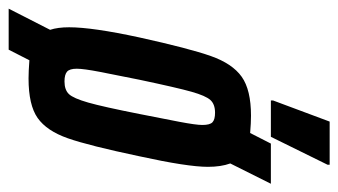

<svg xmlns="http://www.w3.org/2000/svg" viewBox="-230 -552 799 454"><g transform="rotate(90 170.0 -324.5)"><path d="M329 -469Q337 -447 337 -416Q337 -368 312 -254Q287 -135 269.5 -85Q252 -35 221.5 -13.5Q191 8 128 8Q111 8 85 6L60 55H-37L13 -43Q7 -61 7 -88Q7 -143 31 -254Q57 -372 75 -423Q93 -474 124 -496Q155 -518 216 -518Q233 -518 257 -516L282 -565H377ZM238 -403Q238 -421 231.5 -427Q225 -433 209 -433Q189 -433 179 -422Q169 -411 159.5 -377.5Q150 -344 131 -254Q120 -200 112.5 -161Q105 -122 105 -106Q105 -89 112 -83Q119 -77 135 -77Q155 -77 165 -87.5Q175 -98 185 -133Q195 -168 212 -254Q223 -309 230.5 -348.5Q238 -388 238 -403ZM180 -565V-570L230 -704H332V-699L266 -565Z"/></g></svg>

Font: Saira Ultra Condensed
Style: Bold Italic
Weight: 700
Width: 1
Italic angle: -12°
Designer: Hector Gatti with collaboration of the Omnibus-Type team
Foundry: Omnibus-Type
Version: Version 1.001; ttfautohint (v1.8)